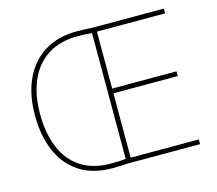

<svg xmlns="http://www.w3.org/2000/svg" viewBox="-102 -846 1104 977"><g transform="rotate(-15 449.5 -357.0)"><path d="M379 -717Q404 -717 422 -716Q440 -715 466 -714H837V-689H478V-389H817V-364H478V-25H837V0H456Q440 1 420.5 2Q401 3 376 3Q272 3 202.5 -42.5Q133 -88 98 -169.5Q63 -251 63 -359Q63 -467 100 -547.5Q137 -628 208 -672.5Q279 -717 379 -717ZM379 -692Q282 -692 218 -650Q154 -608 122 -533Q90 -458 90 -359Q90 -258 121 -182Q152 -106 215.5 -64Q279 -22 376 -22Q401 -22 420 -23Q439 -24 452 -26V-688Q441 -689 422.5 -690.5Q404 -692 379 -692Z"/></g></svg>

Font: Noto Sans Oriya Thin
Style: Regular
Weight: 100
Designer: Amélie Bonet and Sol Matas
Foundry: Google LLC
Version: Version 2.006; ttfautohint (v1.8.4.7-5d5b)